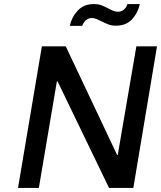

<svg xmlns="http://www.w3.org/2000/svg" viewBox="-20 -929 796 949"><path d="M187 -700H305L559 -163H562L654 -700H756L639 0H519L265 -526H261L172 0H69ZM445 -909Q464 -909 479.5 -903.5Q495 -898 514 -888Q531 -879 541.5 -875Q552 -871 563 -871Q581 -871 593 -882Q605 -893 610 -909H671Q662 -866 633 -834Q604 -802 552 -802Q533 -802 516.5 -808Q500 -814 481 -824Q469 -830 457 -835Q445 -840 434 -840Q402 -840 386 -801H325Q334 -844 364 -876.5Q394 -909 445 -909Z"/></svg>

Font: Be Vietnam Medium
Style: Italic
Weight: 500
Italic angle: -9.444°
Designer: Gabriel Lam
Foundry: TypeRant
Version: Version 3.000